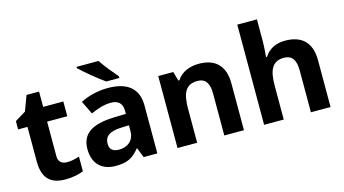

<svg xmlns="http://www.w3.org/2000/svg" viewBox="-85 -1082 2522 1407"><g transform="rotate(-15 1176.0 -378.0)"><path d="M308 -109C269 -109 243 -129 243 -171V-434H396V-546H243V-662H148L105 -547L23 -497V-434H94V-171C94 -30 167 10 265 10C321 10 370 -1 402 -15V-126C371 -116 341 -109 308 -109Z M722 -766H555V-756C593 -719 687 -641 738 -606H837V-619C805 -656 751 -721 722 -766ZM736 -557C659 -557 585 -538 527 -508L576 -407C627 -430 677 -447 730 -447C783 -447 815 -421 815 -364V-340L720 -337C557 -331 476 -279 476 -163C476 -45 548 10 645 10C736 10 779 -15 826 -74H830L859 0H963V-364C963 -494 882 -557 736 -557ZM757 -251 815 -253V-208C815 -138 765 -99 701 -99C658 -99 629 -116 629 -162C629 -214 661 -248 757 -251Z M1426 -556C1358 -556 1293 -532 1258 -476H1250L1230 -546H1116V0H1265V-257C1265 -373 1292 -437 1383 -437C1444 -437 1471 -397 1471 -319V0H1620V-356C1620 -496 1543 -556 1426 -556Z M1922 -605V-760H1773V0H1922V-257C1922 -373 1950 -437 2040 -437C2100 -437 2128 -397 2128 -319V0H2277V-356C2277 -496 2199 -556 2081 -556C2014 -556 1958 -532 1923 -476H1915C1917 -496 1922 -551 1922 -605Z"/></g></svg>

Font: Noto Sans Lisu
Style: Bold
Weight: 700
Designer: Monotype Design Team. David Williams.
Foundry: Monotype Imaging Inc.
Version: Version 2.102